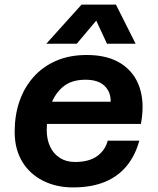

<svg xmlns="http://www.w3.org/2000/svg" viewBox="-20 -806 690 838"><path d="M298 12Q226 12 168 -17Q110 -46 77 -100.5Q44 -155 44 -231Q44 -302 64.5 -362.5Q85 -423 125.5 -469Q166 -515 224.5 -540.5Q283 -566 359 -566Q450 -566 508.5 -528.5Q567 -491 589.5 -423.5Q612 -356 595 -265H152L174 -362H463Q464 -404 436.5 -431Q409 -458 353 -458Q290 -458 253 -425.5Q216 -393 200 -342.5Q184 -292 184 -238Q184 -198 198.5 -166.5Q213 -135 241 -117Q269 -99 307 -99Q369 -99 404.5 -125Q440 -151 450 -192H588Q571 -129 534 -83Q497 -37 438.5 -12.5Q380 12 298 12ZM182 -615 336 -786H486L572 -615H447L400 -716L315 -615Z"/></svg>

Font: Azeret Mono Thin SemiBold
Style: Italic
Weight: 600
Italic angle: -12°
Version: Version 1.002